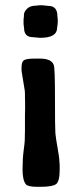

<svg xmlns="http://www.w3.org/2000/svg" viewBox="-20 -718 317 740"><path d="M119.6 -696.3 132.8 -697.8H144L146.5 -697.3L161.6 -695.8Q163.6 -695.3 166 -695.3Q201.2 -695.3 201.2 -656.2L202.6 -642.6V-631.3L201.7 -622.1L200.2 -611.3Q200.2 -572.3 135.7 -572.3H131.3L128.9 -572.8L111.8 -574.2Q109.4 -574.7 107.4 -574.7Q72.8 -574.7 72.8 -609.9Q71.8 -614.7 71.8 -616.7L70.8 -625.5V-644Q72.3 -649.9 72.3 -661.1Q72.3 -672.4 84.2 -684.3Q96.2 -696.3 119.6 -696.3ZM135.7 2H123Q87.4 2 79.6 -7.8Q66.9 -23.9 66.9 -64.5Q66.9 -105 71 -136.7Q75.2 -168.5 75.2 -173.8L75.7 -186.5Q75.7 -192.9 75.7 -199.2L76.2 -211.9V-276.9L76.7 -296.4V-322.3L76.2 -341.8Q76.2 -348.1 76.2 -354.5L75.7 -367.2L63 -445.3V-457Q63 -480.5 73 -486.3Q83 -492.2 114.3 -492.2H133.3Q179.2 -492.2 187.5 -466.8Q191.9 -453.6 191.9 -338.4Q191.9 -223.1 193.4 -205.3Q194.8 -187.5 201.9 -148.2Q209 -108.9 209 -94.2L210 -82V-64Q210 -19 196.3 -8.5Q182.6 2 135.7 2Z"/></svg>

Font: Averia Sans Libre
Style: Bold
Weight: 700
Version: Version 1.002